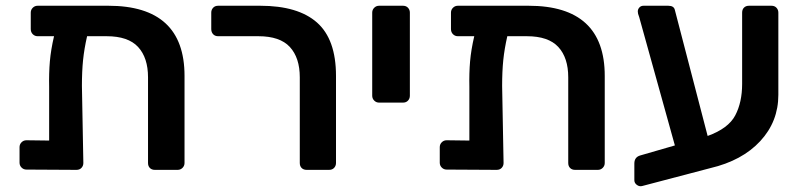

<svg xmlns="http://www.w3.org/2000/svg" viewBox="-20 -591 2791 668"><path d="M111 -465Q101 -465 94 -472Q87 -479 87 -490V-547Q87 -557 94 -564Q101 -571 111 -571H357Q622 -571 622 -327V-24Q622 -14 615 -7Q608 0 598 0H519Q508 0 501.5 -6.5Q495 -13 495 -24V-322Q495 -390 460.5 -427.5Q426 -465 351 -465H283Q273 -421 269 -382Q265 -343 265 -292L270 -24Q270 -14 263.5 -7Q257 0 246 0L72 -1Q62 -1 55 -8Q48 -15 48 -25V-79Q48 -89 55 -96Q62 -103 72 -103L151 -102V-289Q150 -337 153.5 -377.5Q157 -418 168 -465Z M1047 0Q1036 0 1029.5 -6.5Q1023 -13 1023 -24V-322Q1023 -390 988.5 -427.5Q954 -465 879 -465H739Q728 -465 721.5 -472Q715 -479 715 -490V-547Q715 -557 721.5 -564Q728 -571 739 -571H885Q1017 -571 1083 -512.5Q1149 -454 1149 -327V-24Q1149 -14 1142.5 -7Q1136 0 1125 0Z M1299 -234Q1289 -234 1282 -241Q1275 -248 1275 -258V-547Q1275 -557 1282 -564Q1289 -571 1299 -571H1382Q1393 -571 1399.5 -564Q1406 -557 1406 -547V-258Q1406 -248 1399.5 -241Q1393 -234 1382 -234Z M1573 -465Q1563 -465 1556 -472Q1549 -479 1549 -490V-547Q1549 -557 1556 -564Q1563 -571 1573 -571H1819Q2084 -571 2084 -327V-24Q2084 -14 2077 -7Q2070 0 2060 0H1981Q1970 0 1963.5 -6.5Q1957 -13 1957 -24V-322Q1957 -390 1922.5 -427.5Q1888 -465 1813 -465H1745Q1735 -421 1731 -382Q1727 -343 1727 -292L1732 -24Q1732 -14 1725.5 -7Q1719 0 1708 0L1534 -1Q1524 -1 1517 -8Q1510 -15 1510 -25V-79Q1510 -89 1517 -96Q1524 -103 1534 -103L1613 -102V-289Q1612 -337 1615.5 -377.5Q1619 -418 1630 -465Z M2215 56Q2205 59 2196 52.5Q2187 46 2187 36V-22Q2187 -44 2207 -50L2328 -85L2204 -531Q2201 -539 2200 -543Q2199 -547 2199 -551Q2199 -559 2204.5 -565Q2210 -571 2219 -571H2305Q2325 -571 2328 -556L2442 -118Q2514 -144 2538 -189.5Q2562 -235 2562 -299V-547Q2562 -558 2568.5 -564.5Q2575 -571 2586 -571H2664Q2675 -571 2681.5 -564Q2688 -557 2688 -547V-261Q2688 -168 2625 -100Q2562 -32 2451 -6Z"/></svg>

Font: Rubik Medium
Style: Regular
Weight: 500
Designer: Hubert and Fischer
Foundry: Hubert and Fischer
Version: Version 2.300; ttfautohint (v1.8.4.7-5d5b);gftools[0.9.30]